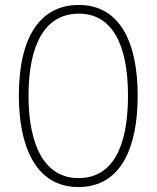

<svg xmlns="http://www.w3.org/2000/svg" viewBox="-20 -744 631 774"><path d="M535 -358C535 -574 463 -724 298 -724C141 -724 56 -594 56 -358C56 -161 120 10 296 10C472 10 535 -156 535 -358ZM95 -358C95 -564 161 -689 298 -689C429 -689 496 -570 496 -358C496 -147 431 -26 296 -26C164 -26 95 -151 95 -358Z"/></svg>

Font: Noto Sans Gujarati Condensed ExtraLight
Style: Regular
Weight: 200
Width: 3
Designer: Jelle Bosma - Monotype Design Team, Universal Thirst
Foundry: Monotype Imaging Inc.
Version: Version 2.106